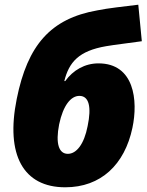

<svg xmlns="http://www.w3.org/2000/svg" viewBox="-20 -785 622 815"><path d="M257 10C408 10 509 -86 542 -242C567 -359 550 -516 398 -516C340 -516 290 -487 257 -441H253C273 -521 314 -569 431 -589C465 -595 527 -602 582 -610L567 -765C510 -758 436 -750 393 -741C195 -706 97 -594 51 -365C3 -127 79 10 257 10ZM268 -132C230 -132 215 -175 231 -257C248 -338 281 -378 317 -378C358 -378 369 -331 352 -250C337 -172 304 -132 268 -132Z"/></svg>

Font: Noto Sans Black
Style: Italic
Weight: 900
Italic angle: -12°
Designer: Monotype Design Team
Foundry: Monotype Imaging Inc.
Version: Version 2.013